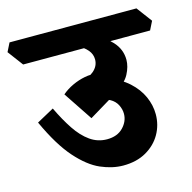

<svg xmlns="http://www.w3.org/2000/svg" viewBox="-159 -758 901 903"><g transform="rotate(-15 291.5 -306.0)"><path d="M333 43Q280 43 223.5 18.5Q167 -6 109.5 -71Q52 -136 -3 -256L81 -302Q110 -241 141 -194.5Q172 -148 209 -122Q246 -96 291 -96Q341 -96 369.5 -125.5Q398 -155 398 -192Q398 -214 387 -235.5Q376 -257 353.5 -269.5Q331 -282 298 -279L391 -299L245 -211L151 -352Q174 -372 204 -386Q234 -400 265.5 -406Q297 -412 324 -407L369 -370Q427 -350 465.5 -315Q504 -280 523 -237.5Q542 -195 542 -151Q542 -99 517 -55Q492 -11 445 16Q398 43 333 43ZM389 -303 227 -381Q278 -395 305.5 -418Q333 -441 333 -474Q333 -499 316 -519.5Q299 -540 262 -560L343 -594Q403 -563 439 -524Q475 -485 475 -434Q475 -401 456 -365Q437 -329 389 -303ZM0 -538 -56 -613 -35 -655H583L639 -580L618 -538Z"/></g></svg>

Font: Eczar
Style: Bold
Weight: 700
Designer: Vaibhav Singh
Foundry: Rosetta Type Foundry
Version: Version 2.000